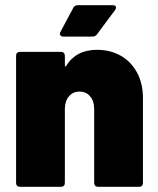

<svg xmlns="http://www.w3.org/2000/svg" viewBox="-20 -720 609 740"><path d="M531 -341V-15Q531 -8 527 -4Q523 0 516 0H358Q351 0 347 -4Q343 -8 343 -15V-300Q343 -330 327.5 -348.5Q312 -367 287 -367Q261 -367 245.5 -348.5Q230 -330 230 -300V-15Q230 -8 226 -4Q222 0 215 0H57Q50 0 46 -4Q42 -8 42 -15V-505Q42 -512 46 -516Q50 -520 57 -520H215Q222 -520 226 -516Q230 -512 230 -505V-469Q230 -465 232 -464Q234 -463 235 -466Q273 -528 354 -528Q404 -528 444 -506Q484 -484 507.5 -441.5Q531 -399 531 -341ZM280 -700H415Q427 -700 427 -691Q427 -687 424 -682L354 -588Q348 -579 336 -579H224Q216 -579 212.5 -584.5Q209 -590 213 -597L262 -689Q267 -700 280 -700Z"/></svg>

Font: Barlow Black
Style: Regular
Weight: 900
Designer: Jeremy Tribby
Foundry: Tribby Type
Version: Version 1.422